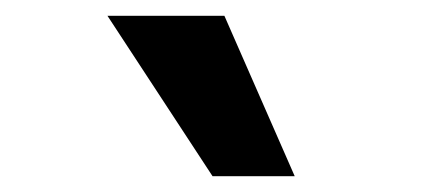

<svg xmlns="http://www.w3.org/2000/svg" viewBox="-20 -783 540 243"><path d="M249 -560 116 -763H264L353 -560Z"/></svg>

Font: Nunito Sans 10pt ExtraBold
Style: Italic
Weight: 800
Italic angle: -9°
Designer: Vernon Adams
Foundry: Vernon Adams
Version: Version 3.101;gftools[0.9.27]